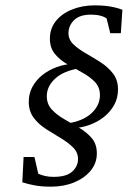

<svg xmlns="http://www.w3.org/2000/svg" viewBox="-20 -699 501 727"><path d="M172.9 7.8Q137.7 7.8 111.3 2.9Q85 -2 64.5 -8.8L69.3 -104.5H110.4L125 -41Q136.7 -36.1 150.4 -32.7Q164.1 -29.3 183.6 -29.3Q231.4 -29.3 253.4 -49.3Q275.4 -69.3 275.4 -96.7Q275.4 -122.1 256.8 -140.6Q238.3 -159.2 210.4 -175.8Q182.6 -192.4 154.3 -210.4Q126 -228.5 107.4 -253.4Q88.9 -278.3 88.9 -313.5Q88.9 -344.7 103 -370.6Q117.2 -396.5 140.6 -415Q164.1 -433.6 194.3 -444.8Q224.6 -456.1 255.9 -457L281.2 -440.4Q220.7 -430.7 189 -401.4Q157.2 -372.1 157.2 -335Q157.2 -304.7 176.3 -284.2Q195.3 -263.7 223.6 -247.6Q252 -231.4 280.3 -214.8Q308.6 -198.2 327.6 -175.8Q346.7 -153.3 346.7 -118.2Q346.7 -81.1 323.2 -52.7Q299.8 -24.4 260.7 -8.3Q221.7 7.8 172.9 7.8ZM259.8 -213.9 233.4 -231.4Q293.9 -240.2 326.2 -270Q358.4 -299.8 358.4 -338.9Q358.4 -369.1 338.9 -389.2Q319.3 -409.2 291.5 -424.3Q263.7 -439.5 235.4 -455.6Q207 -471.7 188 -494.6Q168.9 -517.6 168.9 -552.7Q168.9 -590.8 191.4 -619.1Q213.9 -647.5 252.9 -663.1Q292 -678.7 337.9 -678.7Q360.4 -678.7 379.4 -676.8Q398.4 -674.8 414.6 -670.9Q430.7 -667 443.4 -662.1L437.5 -573.2H397.5L383.8 -628.9Q375 -635.7 359.9 -639.6Q344.7 -643.6 325.2 -643.6Q281.2 -643.6 260.3 -622.6Q239.3 -601.6 239.3 -573.2Q239.3 -548.8 258.3 -530.8Q277.3 -512.7 305.7 -496.6Q334 -480.5 361.3 -462.9Q388.7 -445.3 407.7 -420.9Q426.8 -396.5 426.8 -360.4Q426.8 -328.1 412.6 -302.2Q398.4 -276.4 375 -257.3Q351.6 -238.3 321.8 -227.1Q292 -215.8 259.8 -213.9Z"/></svg>

Font: Crimson Pro ExtraLight Light
Style: Italic
Weight: 300
Italic angle: -12°
Version: Version 1.002